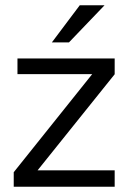

<svg xmlns="http://www.w3.org/2000/svg" viewBox="-20 -710 494 730"><path d="M32.2 0ZM32.2 0ZM416 0H32.2V-55.2L330.6 -428.2H46.4V-487.8H416V-427.7L123 -62.5H416ZM242.2 -548.8H177.2L283.2 -689.9H377.4Z"/></svg>

Font: Acari Sans
Style: Regular
Weight: 400
Designer: Alfredo Marco Pradil and Stefan Peev
Foundry: Hanken Design Co.
Version: Version 1.045;February 4, 2021;FontCreator 13.0.0.2655 64-bi